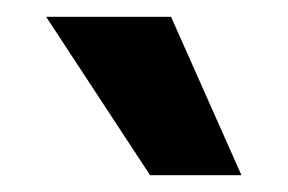

<svg xmlns="http://www.w3.org/2000/svg" viewBox="-20 -748 343 229"><path d="M35 -728H184L268 -539H159Z"/></svg>

Font: Niramit
Style: Bold
Weight: 700
Designer: Katatrad Aksorn Co.,Ltd.
Foundry: Cadson Demak Co.,Ltd.
Version: Version 1.001; ttfautohint (v1.6)